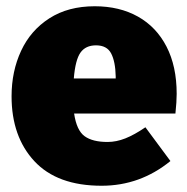

<svg xmlns="http://www.w3.org/2000/svg" viewBox="-20 -574 597 614"><path d="M541 -211H217Q225 -157 250.5 -138.5Q276 -120 324 -120Q352 -120 381 -131.5Q410 -143 445 -167L525 -59Q428 20 305 20Q163 20 90 -58.5Q17 -137 17 -266Q17 -346 47.5 -411.5Q78 -477 138 -515.5Q198 -554 283 -554Q362 -554 421 -521Q480 -488 512.5 -425Q545 -362 545 -274Q545 -249 541 -211ZM350 -330Q349 -377 335.5 -403Q322 -429 287 -429Q254 -429 237.5 -406Q221 -383 216 -323H350Z"/></svg>

Font: Fira Sans Black
Style: Regular
Weight: 900
Designer: Carrois Corporate & Edenspiekermann AG
Foundry: Carrois Corporate GbR & Edenspiekermann AG
Version: Version 4.203